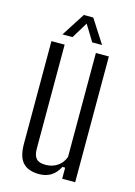

<svg xmlns="http://www.w3.org/2000/svg" viewBox="-116 -817 621 885"><g transform="rotate(15 194.0 -374.0)"><path d="M161 7Q109 7 83.5 -20.5Q58 -48 58 -110V-600H121V-105Q121 -71 134.5 -56.5Q148 -42 179 -42Q210 -42 234.5 -58Q259 -74 270 -104V-600H332V0H270V-53H257Q241 -22 217 -7.5Q193 7 161 7ZM99 -643 171 -755H216L288 -643H241L194 -720L147 -643Z"/></g></svg>

Font: Big Shoulders Text Light
Style: Regular
Weight: 300
Designer: Patric King
Foundry: XO Type Co
Version: Version 1.000; ttfautohint (v1.8.2)